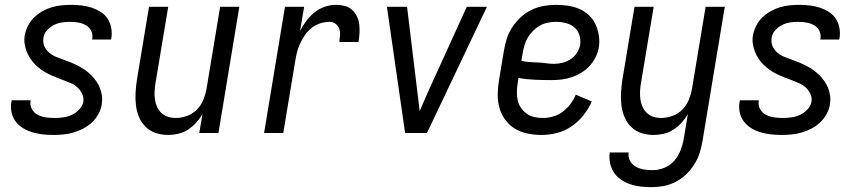

<svg xmlns="http://www.w3.org/2000/svg" viewBox="-20 -548 3540 791"><path d="M199 8Q177 8 155.5 5.5Q134 3 113.5 -3Q93 -9 75 -20Q57 -31 44.5 -47.5Q32 -64 27.5 -85Q23 -106 27 -128L28 -135H106V-132Q103 -114 111.5 -98.5Q120 -83 135.5 -75Q151 -67 169 -64.5Q187 -62 206 -62Q223 -62 241 -64.5Q259 -67 275.5 -74.5Q292 -82 306 -96.5Q320 -111 323 -128Q326 -146 318.5 -161.5Q311 -177 299 -188Q287 -199 271.5 -205.5Q256 -212 240.5 -218Q225 -224 209.5 -230Q194 -236 179 -243.5Q164 -251 150.5 -260.5Q137 -270 125.5 -281.5Q114 -293 105 -306.5Q96 -320 90 -335.5Q84 -351 81.5 -368Q79 -385 82 -403Q86 -423 95.5 -442Q105 -461 120.5 -476Q136 -491 154.5 -501.5Q173 -512 193 -518Q213 -524 233.5 -526Q254 -528 274 -528Q295 -528 316.5 -525.5Q338 -523 357.5 -516.5Q377 -510 394.5 -499Q412 -488 423 -471.5Q434 -455 438 -434Q442 -413 439 -392L437 -385H359L360 -388Q363 -406 355.5 -421Q348 -436 334 -444Q320 -452 303 -455Q286 -458 268 -458Q252 -458 235 -455.5Q218 -453 202 -445Q186 -437 173.5 -423Q161 -409 159 -392Q156 -374 162.5 -358.5Q169 -343 181.5 -332Q194 -321 209.5 -314.5Q225 -308 241 -302.5Q257 -297 272.5 -290.5Q288 -284 302.5 -276.5Q317 -269 330.5 -259.5Q344 -250 355.5 -238.5Q367 -227 376.5 -213.5Q386 -200 392 -184.5Q398 -169 400 -152Q402 -135 399 -117Q396 -97 385 -77.5Q374 -58 358 -43Q342 -28 322.5 -18Q303 -8 282.5 -2Q262 4 241 6Q220 8 199 8Z M673 8Q646 8 622 0Q598 -8 580.5 -25Q563 -42 553 -65.5Q543 -89 540 -114.5Q537 -140 538.5 -166.5Q540 -193 544 -219L594 -520H673L621 -208Q618 -191 617 -174Q616 -157 618 -140.5Q620 -124 626.5 -109Q633 -94 644.5 -83Q656 -72 671.5 -67Q687 -62 704 -62Q727 -62 750.5 -70.5Q774 -79 791.5 -97Q809 -115 818 -137.5Q827 -160 831 -183L887 -520H966L880 0H801L814 -78Q803 -59 788 -42.5Q773 -26 754.5 -14Q736 -2 714.5 3Q693 8 673 8Z M1068 0 1154 -520H1233L1216 -420Q1227 -442 1242 -462Q1257 -482 1276.5 -497.5Q1296 -513 1319 -520.5Q1342 -528 1365 -528Q1383 -528 1400.5 -523.5Q1418 -519 1430.5 -507.5Q1443 -496 1450.5 -480.5Q1458 -465 1460 -447.5Q1462 -430 1461 -411.5Q1460 -393 1457 -375H1378Q1380 -389 1381 -403Q1382 -417 1377.5 -429.5Q1373 -442 1362.5 -450Q1352 -458 1338 -458Q1319 -458 1300 -452Q1281 -446 1264.5 -433.5Q1248 -421 1236.5 -404Q1225 -387 1216.5 -369Q1208 -351 1203.5 -332.5Q1199 -314 1196 -295L1147 0Z M1649 0 1574 -520H1657L1699 -173Q1702 -153 1704 -132Q1706 -111 1709 -90Q1718 -111 1727 -132Q1736 -153 1745 -173L1903 -520H1986L1739 0Z M2210 8Q2181 8 2152.5 2Q2124 -4 2101 -18Q2078 -32 2061.5 -54.5Q2045 -77 2037.5 -104Q2030 -131 2030.5 -160.5Q2031 -190 2036 -219L2056 -339Q2060 -364 2068 -389Q2076 -414 2091 -436.5Q2106 -459 2126 -477.5Q2146 -496 2170 -507.5Q2194 -519 2219.5 -523.5Q2245 -528 2270 -528Q2295 -528 2319.5 -524.5Q2344 -521 2366 -511.5Q2388 -502 2405.5 -486Q2423 -470 2433 -448.5Q2443 -427 2447 -402.5Q2451 -378 2447 -353Q2444 -333 2434 -313Q2424 -293 2409 -276.5Q2394 -260 2375 -248.5Q2356 -237 2335.5 -230Q2315 -223 2294 -220.5Q2273 -218 2252 -218Q2218 -218 2183 -219.5Q2148 -221 2116 -227L2113 -208Q2110 -190 2109.5 -171.5Q2109 -153 2112.5 -136Q2116 -119 2126 -104.5Q2136 -90 2149.5 -80Q2163 -70 2180.5 -66Q2198 -62 2217 -62Q2237 -62 2258.5 -68Q2280 -74 2298 -87.5Q2316 -101 2330 -119.5Q2344 -138 2352 -158L2418 -130Q2405 -100 2383.5 -73Q2362 -46 2334 -27Q2306 -8 2274 0Q2242 8 2210 8ZM2263 -285Q2280 -285 2297.5 -289.5Q2315 -294 2330.5 -304Q2346 -314 2356.5 -330Q2367 -346 2370 -363Q2373 -384 2367 -403.5Q2361 -423 2346 -435.5Q2331 -448 2311 -453Q2291 -458 2270 -458Q2254 -458 2236.5 -454.5Q2219 -451 2204 -442.5Q2189 -434 2176 -421Q2163 -408 2154 -392.5Q2145 -377 2140.5 -360.5Q2136 -344 2133 -328L2128 -297Q2143 -294 2160.5 -292.5Q2178 -291 2195.5 -290.5Q2213 -290 2229.5 -287.5Q2246 -285 2263 -285Z M2664 223Q2641 223 2619 220.5Q2597 218 2576.5 211Q2556 204 2538.5 192Q2521 180 2509.5 163Q2498 146 2493.5 124.5Q2489 103 2492 80H2570Q2567 99 2575.5 114.5Q2584 130 2599 138.5Q2614 147 2632 150Q2650 153 2669 153Q2693 153 2717.5 143Q2742 133 2758.5 113.5Q2775 94 2784 70.5Q2793 47 2797 23L2814 -78Q2803 -59 2788 -42.5Q2773 -26 2754.5 -14Q2736 -2 2714.5 3Q2693 8 2673 8Q2646 8 2622 0Q2598 -8 2580.5 -25Q2563 -42 2553 -65.5Q2543 -89 2540 -114.5Q2537 -140 2538.5 -166.5Q2540 -193 2544 -219L2594 -520H2673L2621 -208Q2618 -191 2617 -174Q2616 -157 2618 -140.5Q2620 -124 2626.5 -109Q2633 -94 2644.5 -83Q2656 -72 2671.5 -67Q2687 -62 2704 -62Q2727 -62 2750.5 -70.5Q2774 -79 2791.5 -97Q2809 -115 2818 -137.5Q2827 -160 2831 -183L2887 -520H2966L2874 34Q2870 59 2862 83.5Q2854 108 2839.5 130.5Q2825 153 2805.5 171.5Q2786 190 2762 202Q2738 214 2713 218.5Q2688 223 2664 223Z M3199 8Q3177 8 3155.5 5.5Q3134 3 3113.5 -3Q3093 -9 3075 -20Q3057 -31 3044.5 -47.5Q3032 -64 3027.5 -85Q3023 -106 3027 -128L3028 -135H3106V-132Q3103 -114 3111.5 -98.5Q3120 -83 3135.5 -75Q3151 -67 3169 -64.5Q3187 -62 3206 -62Q3223 -62 3241 -64.5Q3259 -67 3275.5 -74.5Q3292 -82 3306 -96.5Q3320 -111 3323 -128Q3326 -146 3318.5 -161.5Q3311 -177 3299 -188Q3287 -199 3271.5 -205.5Q3256 -212 3240.5 -218Q3225 -224 3209.5 -230Q3194 -236 3179 -243.5Q3164 -251 3150.5 -260.5Q3137 -270 3125.5 -281.5Q3114 -293 3105 -306.5Q3096 -320 3090 -335.5Q3084 -351 3081.5 -368Q3079 -385 3082 -403Q3086 -423 3095.5 -442Q3105 -461 3120.5 -476Q3136 -491 3154.5 -501.5Q3173 -512 3193 -518Q3213 -524 3233.5 -526Q3254 -528 3274 -528Q3295 -528 3316.5 -525.5Q3338 -523 3357.5 -516.5Q3377 -510 3394.5 -499Q3412 -488 3423 -471.5Q3434 -455 3438 -434Q3442 -413 3439 -392L3437 -385H3359L3360 -388Q3363 -406 3355.5 -421Q3348 -436 3334 -444Q3320 -452 3303 -455Q3286 -458 3268 -458Q3252 -458 3235 -455.5Q3218 -453 3202 -445Q3186 -437 3173.5 -423Q3161 -409 3159 -392Q3156 -374 3162.5 -358.5Q3169 -343 3181.5 -332Q3194 -321 3209.5 -314.5Q3225 -308 3241 -302.5Q3257 -297 3272.5 -290.5Q3288 -284 3302.5 -276.5Q3317 -269 3330.5 -259.5Q3344 -250 3355.5 -238.5Q3367 -227 3376.5 -213.5Q3386 -200 3392 -184.5Q3398 -169 3400 -152Q3402 -135 3399 -117Q3396 -97 3385 -77.5Q3374 -58 3358 -43Q3342 -28 3322.5 -18Q3303 -8 3282.5 -2Q3262 4 3241 6Q3220 8 3199 8Z"/></svg>

Font: Iosevka Custom
Style: Italic
Weight: 400
Italic angle: -9°
Monospace: yes
Designer: Belleve Invis
Foundry: Belleve Invis
Version: Version 30.3.3; ttfautohint (v1.8.3)